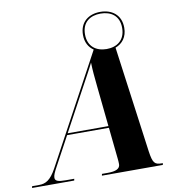

<svg xmlns="http://www.w3.org/2000/svg" viewBox="-143 -1012 1013 1099"><g transform="rotate(-10 363.0 -462.5)"><path d="M-46 0H199L201 -10H152C108 -10 90 -16 90 -35C90 -49 96 -64 117 -102L204 -263H447L466 -80C467 -69 468 -59 468 -48C468 -21 442 -10 397 -10H362L360 0H714L716 -10H710C668 -10 658 -22 648 -91L564 -708C605 -723 633 -758 633 -812C633 -887 580 -925 513 -925C446 -925 393 -887 393 -812C393 -769 411 -738 439 -719L98 -88C63 -24 34 -10 -3 -10H-44ZM513 -709C454 -709 405 -741 405 -813C405 -885 454 -915 513 -915C572 -915 621 -885 621 -813C621 -741 572 -709 513 -709ZM340 -515C372 -575 392 -609 411 -648C412 -603 416 -565 422 -506L446 -273H209Z"/></g></svg>

Font: Noto Serif Display ExtraBold
Style: Italic
Weight: 800
Italic angle: -12°
Designer: Monotype Design Team
Foundry: Monotype Imaging Inc.
Version: Version 2.009